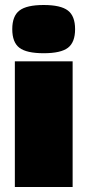

<svg xmlns="http://www.w3.org/2000/svg" viewBox="-20 -744 348 764"><path d="M250.5 -554Q222.2 -532.2 153.8 -532.2Q85.4 -532.2 57.1 -554Q28.8 -575.7 28.8 -627.9Q28.8 -680.2 57.4 -702.1Q85.9 -724.1 153.8 -724.1Q221.7 -724.1 250.2 -702.1Q278.8 -680.2 278.8 -627.9Q278.8 -575.7 250.5 -554ZM269 -500V0H39.1V-500Z"/></svg>

Font: Work Sans Black
Style: Regular
Weight: 900
Designer: Wei Huang
Foundry: Wei Huang
Version: Version 2.012